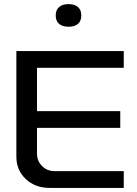

<svg xmlns="http://www.w3.org/2000/svg" viewBox="-20 -920 671 940"><path d="M60.1 -669.9H585.9V-587.9H161.1V-376H568.8V-293.9H161.1V-168.9Q161.1 -131.8 186 -106.9Q210.9 -82 248 -82H585.9V0H223.1Q152.3 0 106.2 -43.5Q60.1 -86.9 60.1 -152.8ZM252.9 -842.8V-845.2Q252.9 -871.1 269.3 -885.5Q285.6 -899.9 315.9 -899.9Q345.7 -899.9 361.8 -885.5Q377.9 -871.1 377.9 -845.2V-842.8Q377.9 -817.4 361.8 -803.2Q345.7 -789.1 315.9 -789.1Q285.6 -789.1 269.3 -803.2Q252.9 -817.4 252.9 -842.8Z"/></svg>

Font: LT Wave
Style: Regular
Weight: 400
Designer: Daniel Lyons
Version: Version 2.5 (Glyphs App)